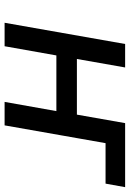

<svg xmlns="http://www.w3.org/2000/svg" viewBox="112 -662 551 814"><g transform="rotate(90 387.0 -255.5)"><path d="M553 -428 568 -511H774L759 -428ZM77 0 167 -511H266.5L230.5 -306.5H466.5L502.5 -511H602L512 0H412.5L451.5 -219.5H215.5L176.5 0Z"/></g></svg>

Font: Overpass Medium
Style: Italic
Weight: 500
Italic angle: -10°
Designer: Delve Withrington, Dave Bailey, Thomas Jockin
Foundry: Delve Fonts LLC
Version: Version 4.000